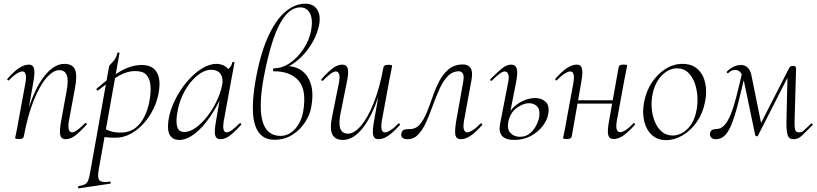

<svg xmlns="http://www.w3.org/2000/svg" viewBox="-20 -745 4428 1040"><path d="M336 9Q312 9 306.5 -12.5Q301 -34 311 -89L340 -248Q364 -365 301 -365Q268 -365 231.5 -323Q195 -281 162.5 -200.5Q130 -120 109 -6L98 -7Q119 -123 154 -211.5Q189 -300 234.5 -349.5Q280 -399 329 -399Q372 -399 386 -368.5Q400 -338 386 -267L353 -89Q348 -58 353 -43Q358 -28 371 -28Q382 -28 400 -41.5Q418 -55 440 -77Q443 -81 447.5 -77Q452 -73 448 -69Q415 -32 388.5 -11.5Q362 9 336 9ZM83 8Q70 8 66 6.5Q62 5 62 2Q62 -1 67.5 -24.5Q73 -48 77 -74L118 -297Q128 -358 101 -358Q89 -358 70 -346Q51 -334 29 -311Q26 -307 21.5 -311.5Q17 -316 21 -319Q54 -357 82.5 -376Q111 -395 136 -395Q159 -395 164.5 -373.5Q170 -352 160 -297L109 -6Q107 8 83 8Z M408 275Q404 276 403 270Q402 264 406 263Q429 259 440.5 253Q452 247 458 231.5Q464 216 469 185L571 -386Q571 -389 577 -395Q583 -401 591 -410Q599 -419 606 -431Q613 -443 616 -458Q617 -462 622.5 -461Q628 -460 627 -456L514 178Q507 219 519 232Q531 245 574 239Q578 237 579.5 243Q581 249 576 250ZM608 1Q568 1 551 -2Q534 -5 520 -8L530 -58Q549 -45 573.5 -36Q598 -27 634 -27Q681 -27 713.5 -52Q746 -77 766 -121Q786 -165 793 -220Q798 -255 794.5 -287Q791 -319 773 -339.5Q755 -360 713 -360Q666 -360 619.5 -332Q573 -304 511 -255Q508 -254 504 -258.5Q500 -263 503 -264Q562 -317 625 -355Q688 -393 748 -393Q803 -393 827 -357Q851 -321 841 -253Q834 -202 811.5 -156Q789 -110 756.5 -74.5Q724 -39 685.5 -19Q647 1 608 1Z M950 13Q918 13 901.5 -11Q885 -35 892 -91Q900 -146 926.5 -200.5Q953 -255 990.5 -300Q1028 -345 1070.5 -372Q1113 -399 1152 -399Q1170 -399 1187 -392.5Q1204 -386 1216 -371Q1228 -356 1230 -332L1192 -357Q1203 -359 1219 -373.5Q1235 -388 1238 -407Q1240 -410 1245.5 -409Q1251 -408 1250 -406L1192 -89Q1182 -28 1208 -28Q1220 -28 1238 -41.5Q1256 -55 1278 -77Q1281 -80 1285 -76Q1289 -72 1286 -69Q1253 -32 1226.5 -11.5Q1200 9 1174 9Q1151 9 1145.5 -12.5Q1140 -34 1150 -89L1174 -229L1190 -246Q1159 -172 1118.5 -113Q1078 -54 1034.5 -20.5Q991 13 950 13ZM979 -30Q1008 -30 1039.5 -52.5Q1071 -75 1100.5 -112Q1130 -149 1152 -194Q1174 -239 1183 -283Q1191 -318 1175.5 -343Q1160 -368 1121 -367Q1085 -366 1046.5 -334Q1008 -302 978.5 -248.5Q949 -195 939 -127Q932 -80 941 -55Q950 -30 979 -30Z M1497 -365 1532 -387Q1581 -387 1615.5 -361.5Q1650 -336 1664.5 -287Q1679 -238 1666 -165Q1659 -124 1632.5 -83Q1606 -42 1564 -15Q1522 12 1466 12Q1413 12 1384 -24.5Q1355 -61 1350.5 -131.5Q1346 -202 1363 -302Q1388 -447 1429.5 -540.5Q1471 -634 1523.5 -679.5Q1576 -725 1634 -725Q1677 -725 1697.5 -694Q1718 -663 1709 -612Q1700 -567 1678.5 -526.5Q1657 -486 1627.5 -453Q1598 -420 1564 -397.5Q1530 -375 1497 -365ZM1500 -9Q1531 -9 1556.5 -27Q1582 -45 1599 -75Q1616 -105 1622 -140Q1642 -257 1597.5 -308Q1553 -359 1463 -359Q1458 -359 1459 -367Q1460 -375 1462 -375Q1509 -375 1551.5 -404.5Q1594 -434 1624.5 -481Q1655 -528 1665 -578Q1676 -640 1659 -672.5Q1642 -705 1607 -705Q1562 -705 1525 -660Q1488 -615 1459 -528.5Q1430 -442 1407 -317Q1389 -215 1393 -146.5Q1397 -78 1423.5 -43.5Q1450 -9 1500 -9Z M1837 13Q1794 13 1779.5 -18Q1765 -49 1780 -119L1816 -297Q1822 -328 1817 -343Q1812 -358 1799 -358Q1788 -358 1770 -345Q1752 -332 1730 -309Q1726 -305 1722 -309Q1718 -313 1722 -317Q1755 -355 1782 -375Q1809 -395 1834 -395Q1857 -395 1863.5 -373.5Q1870 -352 1858 -297L1826 -138Q1813 -78 1823 -49.5Q1833 -21 1865 -21Q1898 -21 1934.5 -63Q1971 -105 2003.5 -185.5Q2036 -266 2057 -380L2068 -379Q2048 -263 2012.5 -174.5Q1977 -86 1932 -36.5Q1887 13 1837 13ZM2030 9Q2007 9 2001.5 -12.5Q1996 -34 2006 -89L2057 -380Q2059 -394 2083 -394Q2096 -394 2100 -392.5Q2104 -391 2104 -388Q2104 -385 2099 -361.5Q2094 -338 2089 -312L2048 -89Q2038 -28 2065 -28Q2077 -28 2096 -40Q2115 -52 2137 -75Q2140 -79 2144.5 -74.5Q2149 -70 2145 -67Q2111 -29 2083.5 -10Q2056 9 2030 9Z M2187 9Q2171 9 2161 2Q2151 -5 2154 -23Q2158 -40 2171 -43Q2184 -46 2200 -46Q2233 -46 2254.5 -71.5Q2276 -97 2292 -136.5Q2308 -176 2323.5 -221Q2339 -266 2359.5 -305.5Q2380 -345 2411 -370.5Q2442 -396 2488 -396Q2516 -396 2529 -376.5Q2542 -357 2534 -312L2493 -89Q2488 -58 2493 -43Q2498 -28 2511 -28Q2522 -28 2541 -40Q2560 -52 2582 -75Q2586 -79 2590 -74.5Q2594 -70 2591 -67Q2557 -29 2529.5 -10Q2502 9 2476 9Q2452 9 2447 -12.5Q2442 -34 2451 -89L2489 -302Q2495 -336 2486.5 -347.5Q2478 -359 2467 -359Q2431 -359 2405.5 -332.5Q2380 -306 2361 -264Q2342 -222 2325 -175Q2308 -128 2289.5 -86Q2271 -44 2246.5 -17.5Q2222 9 2187 9Z M2766 13Q2719 13 2699.5 -9Q2680 -31 2689 -75L2732 -297Q2739 -328 2733 -343Q2727 -358 2714 -358Q2703 -358 2685.5 -345Q2668 -332 2645 -309Q2641 -305 2637 -309Q2633 -313 2637 -317Q2673 -353 2698.5 -374Q2724 -395 2749 -395Q2772 -395 2779 -373.5Q2786 -352 2775 -297L2734 -89Q2725 -45 2745 -24.5Q2765 -4 2796 -4Q2829 -4 2851.5 -23.5Q2874 -43 2886.5 -69.5Q2899 -96 2901 -115Q2906 -152 2889 -169Q2872 -186 2846 -186Q2814 -186 2779.5 -161Q2745 -136 2734 -89L2721 -90Q2729 -129 2754.5 -156.5Q2780 -184 2814 -199Q2848 -214 2879 -214Q2913 -214 2935 -194Q2957 -174 2950 -130Q2945 -96 2920 -63Q2895 -30 2855.5 -8.5Q2816 13 2766 13Z M3051 8Q3038 8 3034 6.5Q3030 5 3030 2Q3030 -1 3035.5 -24.5Q3041 -48 3045 -74L3086 -297Q3096 -358 3069 -358Q3057 -358 3038 -346Q3019 -334 2997 -311Q2994 -307 2989.5 -311.5Q2985 -316 2989 -319Q3022 -357 3050.5 -376Q3079 -395 3104 -395Q3127 -395 3132.5 -373.5Q3138 -352 3128 -297L3077 -6Q3075 8 3051 8ZM3086 -184 3090 -202H3320L3317 -184ZM3304 8Q3280 8 3274.5 -14Q3269 -36 3279 -90L3331 -381Q3333 -395 3356 -395Q3370 -395 3373.5 -393.5Q3377 -392 3377 -389Q3377 -386 3372 -363Q3367 -340 3362 -313L3321 -90Q3311 -29 3339 -29Q3365 -29 3410 -76Q3414 -80 3418 -76Q3422 -72 3418 -68Q3385 -31 3357.5 -11.5Q3330 8 3304 8Z M3588 14Q3542 14 3511.5 -13.5Q3481 -41 3469.5 -88Q3458 -135 3469 -193Q3480 -251 3510.5 -297.5Q3541 -344 3584.5 -371.5Q3628 -399 3677 -399Q3728 -399 3759 -370.5Q3790 -342 3800 -295Q3810 -248 3799 -193Q3787 -131 3754 -84Q3721 -37 3677 -11.5Q3633 14 3588 14ZM3623 -11Q3667 -11 3704 -47Q3741 -83 3753 -149Q3760 -184 3757.5 -223Q3755 -262 3742.5 -296.5Q3730 -331 3706.5 -353Q3683 -375 3648 -375Q3603 -375 3565.5 -337Q3528 -299 3515 -236Q3507 -199 3510 -160Q3513 -121 3526.5 -87Q3540 -53 3564.5 -32Q3589 -11 3623 -11Z M4278 9Q4254 9 4246.5 -12.5Q4239 -34 4240 -89L4246 -353L4273 -378L4085 -9Q4084 -6 4078 -7Q4072 -8 4071 -12L4010 -304Q4003 -335 3992.5 -350.5Q3982 -366 3963 -366Q3954 -366 3945 -363Q3936 -360 3927 -351Q3923 -347 3918.5 -350.5Q3914 -354 3918 -358Q3936 -376 3955.5 -384.5Q3975 -393 3994 -393Q4014 -393 4029 -379.5Q4044 -366 4050 -338L4106 -62L4082 -39L4249 -366Q4256 -380 4260.5 -384Q4265 -388 4277 -388Q4285 -388 4288.5 -384.5Q4292 -381 4292 -372L4284 -89Q4283 -60 4286.5 -44Q4290 -28 4309 -28Q4323 -28 4334.5 -38.5Q4346 -49 4373 -75Q4376 -79 4380 -74.5Q4384 -70 4381 -67Q4345 -31 4324.5 -11Q4304 9 4278 9ZM3857 9Q3841 9 3832.5 0Q3824 -9 3826 -23Q3829 -37 3838 -41.5Q3847 -46 3860 -46Q3884 -46 3903 -66Q3922 -86 3938 -125.5Q3954 -165 3969.5 -225Q3985 -285 4003 -365L4020 -361Q3996 -254 3977.5 -182.5Q3959 -111 3941.5 -69Q3924 -27 3904 -9Q3884 9 3857 9Z"/></svg>

Font: Cormorant Infant Light
Style: Italic
Weight: 300
Italic angle: -10°
Designer: Christian Thalmann (Catharsis Fonts)
Foundry: Catharsis Fonts
Version: Version 4.001